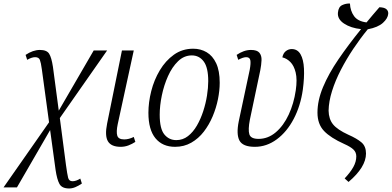

<svg xmlns="http://www.w3.org/2000/svg" viewBox="-79 -822 2220 1088"><path d="M-59 240 199 -129 158 -430Q153 -467 147 -482.5Q141 -498 120 -498Q101 -498 75 -483L66 -511Q108 -539 147 -539Q186 -539 199.5 -517.5Q213 -496 221 -443L254 -195L452 -536H528L260 -153L295 114Q302 165 307 185Q312 205 332 205Q342 205 353.5 201Q365 197 376 190L385 218Q366 231 348 238.5Q330 246 313 246Q272 246 258 220.5Q244 195 236 141L205 -85L17 240Z M605 10Q551 10 532.5 -21.5Q514 -53 528 -122L612 -536H679L588 -118Q579 -75 585.5 -53.5Q592 -32 625 -32Q651 -32 679 -46L688 -18Q670 -6 649 2Q628 10 605 10Z M913 10Q842 10 802 -38.5Q762 -87 762 -183Q762 -242 778 -305.5Q794 -369 826.5 -423.5Q859 -478 906.5 -512Q954 -546 1016 -546Q1058 -546 1092 -526Q1126 -506 1146 -463.5Q1166 -421 1166 -353Q1166 -309 1156 -259.5Q1146 -210 1126 -162.5Q1106 -115 1076 -76Q1046 -37 1005 -13.5Q964 10 913 10ZM920 -28Q957 -28 986 -50.5Q1015 -73 1036.5 -110Q1058 -147 1072.5 -191.5Q1087 -236 1094 -280.5Q1101 -325 1101 -362Q1101 -439 1075.5 -473.5Q1050 -508 1008 -508Q964 -508 930 -475Q896 -442 873 -390.5Q850 -339 838 -281Q826 -223 826 -172Q826 -92 852.5 -60Q879 -28 920 -28Z M1365 10Q1297 10 1278 -25.5Q1259 -61 1274 -135L1336 -426Q1343 -464 1339.5 -481Q1336 -498 1316 -498Q1299 -498 1271 -483L1262 -511Q1281 -524 1301.5 -531.5Q1322 -539 1343 -539Q1378 -539 1391 -523Q1404 -507 1403 -481Q1402 -455 1396 -424L1337 -144Q1326 -87 1334 -61Q1342 -35 1386 -35Q1440 -35 1484 -72.5Q1528 -110 1557 -172.5Q1586 -235 1597 -310Q1606 -372 1596.5 -411Q1587 -450 1566.5 -470.5Q1546 -491 1521 -497Q1526 -521 1541 -532.5Q1556 -544 1574 -544Q1607 -544 1624 -514.5Q1641 -485 1643.5 -433Q1646 -381 1637 -314Q1624 -222 1585.5 -148.5Q1547 -75 1489.5 -32.5Q1432 10 1365 10Z M1896 209 1874 189Q1907 154 1923.5 124Q1940 94 1940 64Q1940 41 1924 25.5Q1908 10 1872 -6Q1794 -41 1757 -80Q1720 -119 1720 -184Q1720 -253 1751.5 -328.5Q1783 -404 1839 -486Q1895 -568 1967 -657Q1909 -663 1870.5 -688.5Q1832 -714 1836 -751Q1839 -783 1860 -793Q1881 -803 1904 -802Q1906 -760 1927.5 -730.5Q1949 -701 1998 -695Q2015 -716 2033.5 -737.5Q2052 -759 2071 -781Q2099 -780 2110.5 -770Q2122 -760 2121 -744Q2119 -718 2091 -692.5Q2063 -667 2005 -656Q1963 -605 1923.5 -546Q1884 -487 1852.5 -426Q1821 -365 1802.5 -306Q1784 -247 1783 -195Q1784 -147 1808.5 -117Q1833 -87 1894 -59Q1944 -37 1969.5 -15Q1995 7 1995 48Q1995 125 1896 209Z"/></svg>

Font: Noto Serif Condensed Light
Style: Italic
Weight: 300
Width: 3
Italic angle: -12°
Designer: Monotype Design Team
Foundry: Monotype Imaging Inc.
Version: Version 2.014; ttfautohint (v1.8.4.7-5d5b)